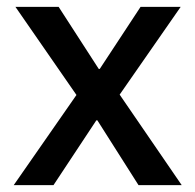

<svg xmlns="http://www.w3.org/2000/svg" viewBox="-20 -540 570 560"><path d="M20 0 203 -263 25 -520H151L268 -339H271L390 -520H507L329 -264L510 0H384L264 -189H261L136 0Z"/></svg>

Font: IBM Plex Sans Medium
Style: Regular
Weight: 500
Designer: Mike Abbink, Paul van der Laan, Pieter van Rosmalen
Foundry: Bold Monday
Version: Version 3.201